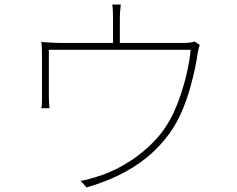

<svg xmlns="http://www.w3.org/2000/svg" viewBox="-20 -805 1040 841"><path d="M509 -785Q507 -771 506 -754Q505 -737 505 -727Q505 -717 505 -694Q505 -671 505 -646Q505 -621 505 -604H475Q475 -622 475 -647Q475 -672 475 -694.5Q475 -717 475 -727Q475 -737 474.5 -754Q474 -771 472 -785ZM855 -608Q853 -603 850 -592Q847 -581 845 -567Q842 -543 834 -505Q826 -467 813.5 -422Q801 -377 783 -332.5Q765 -288 742 -250Q707 -193 653.5 -142Q600 -91 526.5 -51Q453 -11 359 16L333 -13Q349 -15 365.5 -19.5Q382 -24 398 -29Q458 -46 518 -80Q578 -114 629.5 -161Q681 -208 714 -262Q743 -310 764.5 -370Q786 -430 799 -488Q812 -546 815 -587H194Q194 -569 194 -538.5Q194 -508 194 -475Q194 -442 194 -414.5Q194 -387 194 -376Q194 -366 195 -352.5Q196 -339 197 -331H161Q163 -339 163.5 -352.5Q164 -366 164 -375Q164 -387 164 -411Q164 -435 164 -463.5Q164 -492 164 -516.5Q164 -541 164 -553Q164 -568 163.5 -587Q163 -606 161 -621Q179 -620 200.5 -618.5Q222 -617 246 -617H779Q804 -617 815.5 -619Q827 -621 833 -623Z"/></svg>

Font: Noto Sans JP
Style: Regular
Weight: 100
Designer: Ryoko NISHIZUKA 西塚涼子 (kana, bopomofo & ideographs); Paul D. Hunt (Latin, Greek & Cyrillic); Sandoll Communications 산돌커뮤니
Foundry: Adobe
Version: Version 2.004;hotconv 1.0.118;makeotfexe 2.5.65603